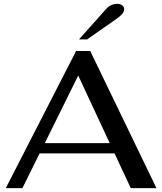

<svg xmlns="http://www.w3.org/2000/svg" viewBox="-20 -974 840 994"><path d="M573 -180H185L96 0H10L374 -710H447L790 0H657ZM548 -233 385 -583 212 -233ZM528 -926Q552 -954 587 -954Q603 -954 613 -946Q623 -938 623 -926Q623 -904 584 -877L431 -770H389Z"/></svg>

Font: Fahkwang Medium
Style: Regular
Weight: 500
Version: Version 1.000; ttfautohint (v1.6)